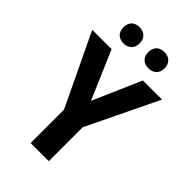

<svg xmlns="http://www.w3.org/2000/svg" viewBox="-269 -1013 1109 1109"><g transform="rotate(45 285.0 -459.0)"><path d="M117 -852C117 -808 145 -786 183 -786C220 -786 249 -808 249 -852C249 -896 220 -918 183 -918C145 -918 117 -897 117 -852ZM320 -852C320 -808 348 -786 386 -786C424 -786 453 -808 453 -852C453 -896 424 -918 386 -918C348 -918 320 -897 320 -852ZM285 -419 158 -714H0L211 -272V0H359V-277L570 -714H414Z"/></g></svg>

Font: Noto Sans Georgian SemiCondensed Bold
Style: Regular
Weight: 700
Width: 4
Designer: Monotype Design Team, Akaki Razmadze
Foundry: Google LLC
Version: Version 2.005